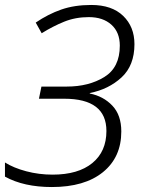

<svg xmlns="http://www.w3.org/2000/svg" viewBox="-21 -744 571 774"><path d="M188 10Q320 10 394 -50Q468 -110 468 -214Q468 -280 432 -318Q396 -356 341 -367V-369Q417 -384 469 -432Q521 -480 521 -566Q521 -636 475.5 -680Q430 -724 347 -724Q279 -724 226 -705.5Q173 -687 123 -653L147 -610Q192 -638 237.5 -656.5Q283 -675 337 -675Q394 -675 428 -644.5Q462 -614 462 -560Q462 -472 399.5 -433.5Q337 -395 248 -395H146L136 -346H238Q408 -346 408 -216Q408 -133 351 -86.5Q294 -40 191 -40Q136 -40 85 -53.5Q34 -67 -1 -89V-32Q75 10 188 10Z"/></svg>

Font: Noto Sans UI Light
Style: Italic
Weight: 300
Italic angle: -12°
Designer: Monotype Design Team
Foundry: Monotype Imaging Inc.
Version: Version 1.901